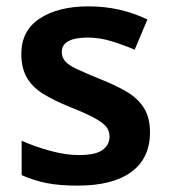

<svg xmlns="http://www.w3.org/2000/svg" viewBox="-20 -573 531 603"><path d="M451 -157Q451 -76 392.5 -33Q334 10 224 10Q167 10 126.5 2Q86 -6 48 -23V-131Q88 -113 137 -99.5Q186 -86 228 -86Q280 -86 302 -102Q324 -118 324 -144Q324 -160 315.5 -172.5Q307 -185 281 -200Q255 -215 202 -236Q150 -257 116 -278Q82 -299 64.5 -329Q47 -359 47 -404Q47 -477 105 -515Q163 -553 258 -553Q308 -553 353 -543Q398 -533 443 -512L403 -417Q365 -433 328.5 -444Q292 -455 255 -455Q215 -455 194.5 -443.5Q174 -432 174 -410Q174 -394 184 -381.5Q194 -369 220.5 -356.5Q247 -344 296 -324Q344 -305 378.5 -284.5Q413 -264 432 -234Q451 -204 451 -157Z"/></svg>

Font: Noto Sans Kawi SemiBold
Style: Regular
Weight: 600
Designer: Fadhl Haqq
Version: Version 1.000